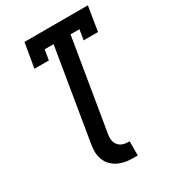

<svg xmlns="http://www.w3.org/2000/svg" viewBox="-225 -849 1049 1177"><g transform="rotate(-30 300.0 -260.0)"><path d="M395 215Q371 215 347.5 214.5Q324 214 301.5 209Q279 204 259 194.5Q239 185 222.5 170Q206 155 195.5 135.5Q185 116 180.5 93.5Q176 71 178 47Q180 23 184 0L289 -634H226L214 -562H112L141 -735H590L562 -562H460L472 -634H409L304 0Q301 15 300 30.5Q299 46 302.5 60Q306 74 315 85.5Q324 97 336.5 104Q349 111 364.5 113Q380 115 395 115Z"/></g></svg>

Font: Iosevka Curly Slab Extended
Style: Bold Italic
Weight: 700
Width: 7
Italic angle: -9°
Monospace: yes
Designer: Belleve Invis
Foundry: Belleve Invis
Version: Version 11.0.0; ttfautohint (v1.8.3)